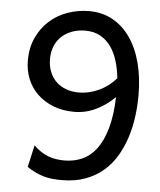

<svg xmlns="http://www.w3.org/2000/svg" viewBox="-53 -771 691 829"><g transform="rotate(5 293.0 -356.5)"><path d="M284.7 -371.1Q309.1 -371.1 332 -376.7Q355 -382.3 375.5 -392.3Q396 -402.3 414.1 -416.3Q432.1 -430.2 446.3 -446.8Q442.4 -485.4 431.9 -520.5Q421.4 -555.7 402.8 -582Q384.3 -608.4 356.7 -624Q329.1 -639.6 291 -639.6Q258.8 -639.6 232.7 -629.6Q206.5 -619.6 188 -602.1Q169.4 -584.5 159.4 -559.8Q149.4 -535.2 149.4 -505.9Q149.4 -473.6 159.7 -448.5Q169.9 -423.3 188 -406.2Q206.1 -389.2 230.7 -380.1Q255.4 -371.1 284.7 -371.1ZM115.7 -127Q131.3 -111.3 147.7 -100.8Q164.1 -90.3 180.9 -84.2Q197.8 -78.1 214.8 -75.7Q231.9 -73.2 249.5 -73.2Q291 -73.2 326.2 -88.9Q361.3 -104.5 387.5 -139.2Q413.6 -173.8 429.4 -229.5Q445.3 -285.2 447.8 -365.2Q412.6 -330.1 367.7 -308.1Q322.8 -286.1 272.9 -286.1Q222.2 -286.1 181.6 -302.2Q141.1 -318.4 112.8 -345.9Q84.5 -373.5 69.6 -410.4Q54.7 -447.3 54.7 -489.3Q54.7 -544.9 74.7 -588.6Q94.7 -632.3 128.7 -662.8Q162.6 -693.4 207.3 -709.2Q252 -725.1 300.8 -725.1Q357.4 -725.1 402.6 -700Q447.8 -674.8 479.2 -629.4Q510.7 -584 527.3 -520.8Q543.9 -457.5 543.9 -380.9Q543.9 -335.9 537.8 -289.3Q531.7 -242.7 517.8 -199Q503.9 -155.3 481.2 -116.7Q458.5 -78.1 425.3 -49.6Q392.1 -21 347.4 -4.4Q302.7 12.2 244.6 12.2Q223.1 12.2 204.1 10.3Q185.1 8.3 167 3.2Q148.9 -2 131.1 -10.5Q113.3 -19 94.2 -31.7Z"/></g></svg>

Font: Andika Viet
Style: Regular
Weight: 400
Designer: Victor Gaultney, Annie Olsen, Julie Remington, Don Collingsworth, Eric Hays, Becca Hirsbrunner
Foundry: SIL International
Version: Version 5.000